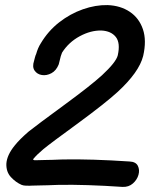

<svg xmlns="http://www.w3.org/2000/svg" viewBox="-20 -733 611 755"><path d="M462 2Q486 3 502.5 -11.5Q519 -26 524.5 -45.5Q530 -65 522 -81Q514 -97 489 -98Q340 -108 229 -106Q226 -106 213.5 -105.5Q201 -105 186.5 -104.5Q172 -104 163 -104Q136 -103 122 -103H115Q112 -104 110 -106Q110 -108 112 -109Q124 -124 150 -146Q179 -170 289 -250Q395 -328 442 -371Q527 -449 543 -513Q557 -574 542 -618Q527 -662 490.5 -686.5Q454 -711 403 -713Q356 -714 306 -696.5Q256 -679 212.5 -645Q169 -611 140 -562Q129 -545 122 -520Q120 -517 117.5 -507.5Q115 -498 114 -494Q106 -470 116 -455.5Q126 -441 144.5 -438Q163 -435 182 -445Q201 -455 211 -480Q211 -481 219 -512Q222 -522 224 -526Q250 -567 293.5 -590.5Q337 -614 379 -613Q417 -611 435.5 -587.5Q454 -564 443 -515Q436 -488 381 -437Q337 -397 239 -325Q123 -240 93 -216Q57 -185 38 -161Q7 -123 5 -89Q4 -57 23 -36.5Q42 -16 65 -6Q73 -3 81 -3H88Q93 -2 103 -3Q118 -3 144 -4Q153 -4 167.5 -4.5Q182 -5 194.5 -5.5Q207 -6 210 -6Q316 -8 462 2Z"/></svg>

Font: Balsamiq Sans
Style: Italic
Weight: 400
Italic angle: -12°
Designer: Michael Angeles
Foundry: Balsamiq SRL
Version: Version 1.020; ttfautohint (v1.8.4.7-5d5b);gftools[0.9.26]